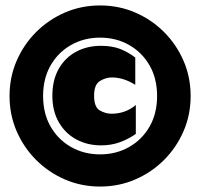

<svg xmlns="http://www.w3.org/2000/svg" viewBox="-20 -674 734 704"><path d="M347 10Q278 10 218 -16Q158 -42 112.5 -87.5Q67 -133 41 -193Q15 -253 15 -322Q15 -391 41 -451Q67 -511 112.5 -556.5Q158 -602 218 -628Q278 -654 347 -654Q416 -654 476 -628Q536 -602 581.5 -556.5Q627 -511 653 -451Q679 -391 679 -322Q679 -253 653 -193Q627 -133 581.5 -87.5Q536 -42 476 -16Q416 10 347 10ZM347 -108Q406 -108 453.5 -135Q501 -162 528.5 -210Q556 -258 556 -322Q556 -386 528.5 -434Q501 -482 453.5 -509Q406 -536 347 -536Q288 -536 240.5 -509Q193 -482 165.5 -434Q138 -386 138 -322Q138 -258 165.5 -210Q193 -162 240.5 -135Q288 -108 347 -108ZM351 -141Q300 -141 259.5 -163Q219 -185 195.5 -226Q172 -267 172 -323Q172 -380 195 -421Q218 -462 258.5 -484Q299 -506 350 -506Q391 -506 420.5 -494.5Q450 -483 476 -463V-363Q433 -390 390 -390Q368 -390 346.5 -377Q325 -364 325 -323Q325 -281 346 -269Q367 -257 389 -257Q440 -257 478 -289V-183Q451 -164 419.5 -152.5Q388 -141 351 -141Z"/></svg>

Font: Kanit Black
Style: Regular
Weight: 900
Designer: Katatrad Team
Foundry: CadsonDemak
Version: Version 2.000; ttfautohint (v1.8.3)